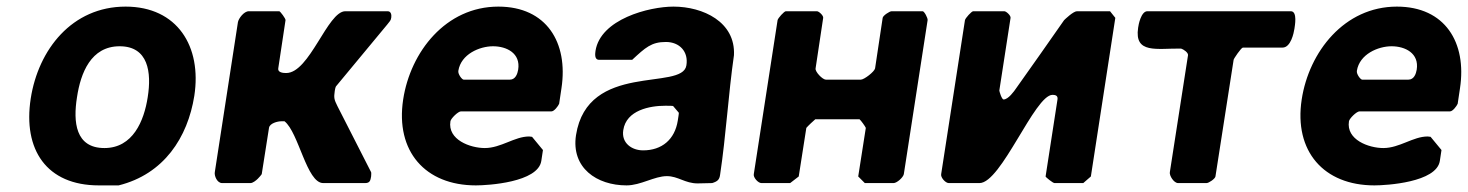

<svg xmlns="http://www.w3.org/2000/svg" viewBox="-20 -554 4442 581"><path d="M73 -256C49 -101 121 7 279 7H339C476 -27 548 -138 568 -264C591 -413 517 -534 360 -534C198 -534 96 -404 73 -256ZM213 -260C224 -333 255 -414 342 -414C429 -414 439 -335 427 -260C416 -188 382 -106 296 -106C208 -106 201 -185 213 -260Z M825 -520H733C718 -520 702 -498 700 -487L630 -33C628 -22 637 0 652 0H738C745 0 755 -8 760 -13C764 -17 772 -26 772 -27L794 -167C796 -181 820 -187 831 -187H841C884 -153 908 0 958 0H1085C1100 0 1101 -9 1103 -20C1103 -22 1104 -31 1103 -33C1088 -63 1016 -203 1001 -233C991 -253 990 -258 993 -279C993 -282 996 -293 997 -293L1152 -480C1159 -489 1163 -492 1164 -501C1165 -508 1164 -520 1153 -520H1025C971 -520 917 -333 846 -333C838 -333 820 -334 822 -347L844 -493C845 -497 828 -520 825 -520Z M1200 -253C1176 -96 1267 7 1420 7C1456 7 1608 -2 1618 -67L1623 -100L1590 -140C1590 -140 1583 -141 1581 -141C1537 -141 1496 -106 1447 -106C1403 -106 1334 -131 1343 -187C1344 -195 1366 -217 1375 -217H1649C1657 -217 1669 -233 1672 -240L1679 -287C1700 -425 1634 -534 1488 -534C1329 -534 1222 -397 1200 -253ZM1367 -340C1375 -390 1431 -414 1472 -414C1513 -414 1556 -393 1548 -343C1546 -331 1540 -313 1523 -313H1383C1378 -313 1365 -330 1367 -340Z M1723 -145C1708 -46 1786 7 1876 7C1919 7 1960 -21 1998 -21C2032 -21 2053 1 2091 1C2098 1 2128 0 2135 0C2151 -5 2157 -10 2159 -25C2177 -144 2184 -269 2201 -387C2206 -488 2107 -534 2018 -534C1944 -534 1797 -496 1782 -400C1781 -392 1778 -373 1793 -373H1893C1933 -410 1951 -427 1995 -427C2036 -427 2064 -398 2057 -356C2045 -278 1758 -368 1723 -145ZM1866 -160C1875 -221 1947 -234 1993 -234C2000 -234 2017 -234 2017 -233L2034 -213C2035 -213 2032 -196 2031 -189C2022 -132 1983 -99 1926 -99C1892 -99 1860 -121 1866 -160Z M2447 -193H2581C2585 -190 2598 -172 2600 -167L2577 -20L2597 0H2684C2694 0 2713 -17 2715 -27L2787 -493C2788 -499 2777 -520 2772 -520H2678C2672 -520 2652 -507 2651 -500L2628 -347C2626 -337 2595 -313 2585 -313H2479C2469 -313 2446 -337 2448 -347L2471 -500C2472 -507 2458 -520 2452 -520H2358C2353 -520 2334 -499 2333 -493L2261 -27C2259 -17 2274 0 2284 0H2371L2397 -20L2420 -167C2424 -172 2443 -190 2447 -193Z M3004 -280 3038 -500C3039 -507 3025 -520 3019 -520H2925C2920 -520 2901 -499 2900 -493L2828 -27C2826 -17 2841 0 2851 0H2944C3010 0 3111 -267 3165 -267C3173 -267 3182 -265 3180 -253L3144 -20C3144 -18 3166 0 3171 0H3258L3281 -20L3355 -500L3339 -520H3239C3228 -520 3203 -496 3200 -493C3179 -462 3077 -318 3055 -287C3049 -278 3031 -253 3017 -253C3011 -253 3004 -278 3004 -280Z M3554 -407C3561 -405 3576 -395 3575 -387L3520 -33C3518 -23 3532 0 3545 0H3631C3638 0 3657 -13 3658 -20L3713 -373C3713 -376 3736 -410 3741 -410H3861C3886 -410 3895 -454 3897 -467C3898 -475 3907 -520 3886 -520H3452C3433 -520 3425 -479 3424 -470C3412 -390 3481 -408 3554 -407Z M3919 -253C3895 -96 3986 7 4139 7C4175 7 4327 -2 4337 -67L4342 -100L4309 -140C4309 -140 4302 -141 4300 -141C4256 -141 4215 -106 4166 -106C4122 -106 4053 -131 4062 -187C4063 -195 4085 -217 4094 -217H4368C4376 -217 4388 -233 4391 -240L4398 -287C4419 -425 4353 -534 4207 -534C4048 -534 3941 -397 3919 -253ZM4086 -340C4094 -390 4150 -414 4191 -414C4232 -414 4275 -393 4267 -343C4265 -331 4259 -313 4242 -313H4102C4097 -313 4084 -330 4086 -340Z"/></svg>

Font: Asimov Print
Style: CIt
Weight: 500
Designer: Google
Version: Version 2.000980: 2014